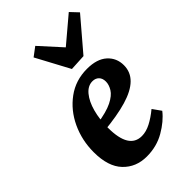

<svg xmlns="http://www.w3.org/2000/svg" viewBox="-207 -735 822 822"><g transform="rotate(-45 204.5 -324.0)"><path d="M259 -434Q319 -434 350.5 -405.5Q382 -377 382 -333Q382 -292 353 -263.5Q324 -235 266.5 -218Q209 -201 122 -193L125 -236Q187 -245 220 -261.5Q253 -278 265.5 -298.5Q278 -319 278 -338Q278 -358 267 -369Q256 -380 238 -380Q210 -380 188.5 -354Q167 -328 155.5 -285.5Q144 -243 144 -192Q144 -128 163.5 -96Q183 -64 222 -64Q248 -64 276 -78.5Q304 -93 333 -117L360 -79Q332 -43 283.5 -15Q235 13 175 13Q110 13 68.5 -30.5Q27 -74 27 -161Q27 -233 56 -295Q85 -357 137.5 -395.5Q190 -434 259 -434ZM409 -626 287 -483 213 -479 132 -630 172 -660 260 -563 376 -661Z"/></g></svg>

Font: Yrsa SemiBold
Style: Italic
Weight: 600
Italic angle: -7.10001°
Version: Version 2.004